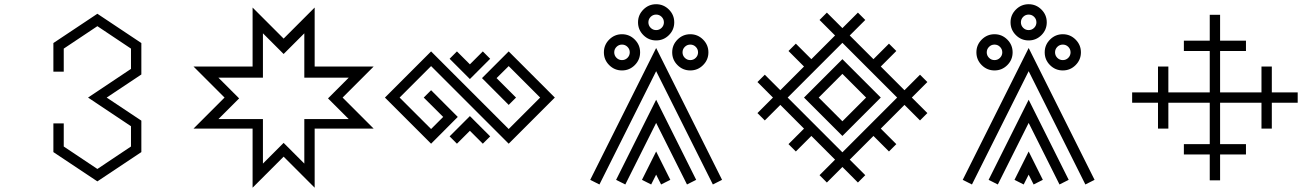

<svg xmlns="http://www.w3.org/2000/svg" viewBox="-20 -851 6192 906"><path d="M439.5 4.9 231.9 -133.3V-268.6H280.8V-159.7L439.5 -53.7L598.1 -159.7V-255.4L395.5 -390.6L598.1 -525.9V-621.6L439.5 -727.5L280.8 -621.6V-512.7H231.9V-647.9L439.5 -786.1L647 -647.9V-499.5L483.4 -390.6L647 -281.7V-133.3Z M1743.2 -537.1 1596.7 -390.6 1743.2 -244.1H1464.8V34.7L1318.4 -111.8L1171.9 34.7V-244.1H893.1L1039.6 -390.6L893.1 -537.1H1171.9V-815.4L1318.4 -668.9L1464.8 -815.4V-537.1ZM1625.5 -484.4H1416V-693.8L1318.4 -596.2L1220.7 -693.8V-484.4H1010.7L1108.4 -386.7L1010.7 -289.1H1220.7V-79.1L1318.4 -176.8L1416 -79.1V-289.1H1625.5L1527.8 -386.7Z M2258.3 -172.9 2197.3 -233.9 2136.2 -172.9 2101.6 -207.5 2197.3 -303.2 2293 -207.5ZM2380.4 -172.9 2014.2 -539.1 1865.7 -390.6 2014.2 -242.2 2071.3 -299.3 1979.5 -390.6 2014.2 -425.3 2140.1 -299.3 2014.2 -172.9 1796.4 -390.6 2014.2 -608.4 2380.4 -242.2 2528.8 -390.6 2380.4 -539.1 2323.2 -482.4 2415 -390.6 2380.4 -356 2254.4 -482.4 2380.4 -608.4 2598.1 -390.6ZM2197.3 -478 2101.6 -573.7 2136.2 -608.4 2197.3 -547.4 2258.3 -608.4 2293 -573.7Z M3237.3 -567.4Q3252.4 -567.4 3263.2 -578.1Q3273.9 -588.9 3273.9 -604Q3273.9 -619.1 3263.2 -629.9Q3252.4 -640.6 3237.3 -640.6Q3222.2 -640.6 3211.4 -629.9Q3200.7 -619.1 3200.7 -604Q3200.7 -588.9 3211.4 -578.1Q3222.2 -567.4 3237.3 -567.4ZM2915 -567.4Q2930.2 -567.4 2940.9 -578.1Q2951.7 -588.9 2951.7 -604Q2951.7 -619.1 2940.9 -629.9Q2930.2 -640.6 2915 -640.6Q2899.9 -640.6 2889.2 -629.9Q2878.4 -619.1 2878.4 -604Q2878.4 -588.9 2889.2 -578.1Q2899.9 -567.4 2915 -567.4ZM3076.2 -709Q3091.3 -709 3102.1 -719.7Q3112.8 -730.5 3112.8 -745.6Q3112.8 -760.7 3102.1 -771.5Q3091.3 -782.2 3076.2 -782.2Q3061 -782.2 3050.3 -771.5Q3039.6 -760.7 3039.6 -745.6Q3039.6 -730.5 3050.3 -719.7Q3061 -709 3076.2 -709ZM3237.3 -518.6Q3202.1 -518.6 3177 -543.7Q3151.9 -568.8 3151.9 -604Q3151.9 -639.2 3177 -664.3Q3202.1 -689.5 3237.3 -689.5Q3272.5 -689.5 3297.6 -664.3Q3322.8 -639.2 3322.8 -604Q3322.8 -568.8 3297.6 -543.7Q3272.5 -518.6 3237.3 -518.6ZM2915 -518.6Q2879.9 -518.6 2854.7 -543.7Q2829.6 -568.8 2829.6 -604Q2829.6 -639.2 2854.7 -664.3Q2879.9 -689.5 2915 -689.5Q2950.2 -689.5 2975.3 -664.3Q3000.5 -639.2 3000.5 -604Q3000.5 -568.8 2975.3 -543.7Q2950.2 -518.6 2915 -518.6ZM3099.6 19.5 3076.2 -26.9 3052.7 19.5 3009.3 -2.4 3076.2 -136.2 3143.1 -2.4ZM3343.8 19.5 3076.2 -515.1 2808.6 19.5 2765.1 -2.4 3076.2 -624.5 3387.2 -2.4ZM3221.7 19.5 3076.2 -271 2930.7 19.5 2887.2 -2.4 3076.2 -380.4 3265.1 -2.4ZM3076.2 -660.2Q3041 -660.2 3015.9 -685.3Q2990.7 -710.4 2990.7 -745.6Q2990.7 -780.8 3015.9 -805.9Q3041 -831.1 3076.2 -831.1Q3111.3 -831.1 3136.5 -805.9Q3161.6 -780.8 3161.6 -745.6Q3161.6 -710.4 3136.5 -685.3Q3111.3 -660.2 3076.2 -660.2Z M4028.3 10.3 3955.1 -63 3881.8 10.3 3847.2 -24.4 3920.4 -97.7 3808.6 -209.5 3735.4 -136.2 3700.7 -170.9 3773.9 -244.1 3662.1 -356 3588.9 -282.7 3554.2 -317.4 3627.4 -390.6 3554.2 -463.9 3588.9 -498.5 3662.1 -425.3 3773.9 -537.1 3700.7 -610.4 3735.4 -645 3808.6 -571.8 3920.4 -683.6 3847.2 -756.8 3881.8 -791.5 3955.1 -718.3 4028.3 -791.5 4063 -756.8 3989.7 -683.6 4101.6 -571.8 4174.8 -645 4209.5 -610.4 4136.2 -537.1 4248 -425.3 4321.3 -498.5 4356 -463.9 4282.7 -390.6 4356 -317.4 4321.3 -282.7 4248 -356 4136.2 -244.1 4209.5 -170.9 4174.8 -136.2 4101.6 -209.5 3989.7 -97.7 4063 -24.4ZM3955.1 -132.3 4213.4 -390.6 3955.1 -648.9 3696.8 -390.6ZM3955.1 -209.5 3773.9 -390.6 3955.1 -571.8 4136.2 -390.6ZM3955.1 -278.8 4066.9 -390.6 3955.1 -502.4 3843.3 -390.6Z M4995.1 -567.4Q5010.3 -567.4 5021 -578.1Q5031.7 -588.9 5031.7 -604Q5031.7 -619.1 5021 -629.9Q5010.3 -640.6 4995.1 -640.6Q4980 -640.6 4969.2 -629.9Q4958.5 -619.1 4958.5 -604Q4958.5 -588.9 4969.2 -578.1Q4980 -567.4 4995.1 -567.4ZM4672.9 -567.4Q4688 -567.4 4698.7 -578.1Q4709.5 -588.9 4709.5 -604Q4709.5 -619.1 4698.7 -629.9Q4688 -640.6 4672.9 -640.6Q4657.7 -640.6 4647 -629.9Q4636.2 -619.1 4636.2 -604Q4636.2 -588.9 4647 -578.1Q4657.7 -567.4 4672.9 -567.4ZM4834 -709Q4849.1 -709 4859.9 -719.7Q4870.6 -730.5 4870.6 -745.6Q4870.6 -760.7 4859.9 -771.5Q4849.1 -782.2 4834 -782.2Q4818.8 -782.2 4808.1 -771.5Q4797.4 -760.7 4797.4 -745.6Q4797.4 -730.5 4808.1 -719.7Q4818.8 -709 4834 -709ZM4995.1 -518.6Q4960 -518.6 4934.8 -543.7Q4909.7 -568.8 4909.7 -604Q4909.7 -639.2 4934.8 -664.3Q4960 -689.5 4995.1 -689.5Q5030.3 -689.5 5055.4 -664.3Q5080.6 -639.2 5080.6 -604Q5080.6 -568.8 5055.4 -543.7Q5030.3 -518.6 4995.1 -518.6ZM4672.9 -518.6Q4637.7 -518.6 4612.5 -543.7Q4587.4 -568.8 4587.4 -604Q4587.4 -639.2 4612.5 -664.3Q4637.7 -689.5 4672.9 -689.5Q4708 -689.5 4733.2 -664.3Q4758.3 -639.2 4758.3 -604Q4758.3 -568.8 4733.2 -543.7Q4708 -518.6 4672.9 -518.6ZM4857.4 19.5 4834 -26.9 4810.5 19.5 4767.1 -2.4 4834 -136.2 4900.9 -2.4ZM5101.6 19.5 4834 -515.1 4566.4 19.5 4522.9 -2.4 4834 -624.5 5145 -2.4ZM4979.5 19.5 4834 -271 4688.5 19.5 4645 -2.4 4834 -380.4 5022.9 -2.4ZM4834 -660.2Q4798.8 -660.2 4773.7 -685.3Q4748.5 -710.4 4748.5 -745.6Q4748.5 -780.8 4773.7 -805.9Q4798.8 -831.1 4834 -831.1Q4869.1 -831.1 4894.3 -805.9Q4919.4 -780.8 4919.4 -745.6Q4919.4 -710.4 4894.3 -685.3Q4869.1 -660.2 4834 -660.2Z M5737.3 0H5688.5V-122.1H5566.4V-170.9H5688.5V-366.2H5493.2V-244.1H5444.3V-366.2H5322.3V-415H5444.3V-537.1H5493.2V-415H5688.5V-610.4H5566.4V-659.2H5688.5V-781.2H5737.3V-659.2H5859.4V-610.4H5737.3V-415H5932.6V-537.1H5981.4V-415H6103.5V-366.2H5981.4V-244.1H5932.6V-366.2H5737.3V-170.9H5859.4V-122.1H5737.3Z"/></svg>

Font: Auseklis
Style: Regular
Weight: 400
Designer: GGBotNet
Foundry: GGBotNet
Version: 1.00